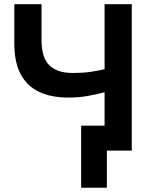

<svg xmlns="http://www.w3.org/2000/svg" viewBox="-20 -720 738 918"><path d="M368 177.5V-119H556V0H491V177.5ZM480 0V-279Q436.5 -267.5 395.2 -260.5Q354 -253.5 307 -253.5Q226 -253.5 168.2 -280.2Q110.5 -307 79.5 -364Q48.5 -421 48.5 -512.5V-700H178.5V-531Q178.5 -443 216.8 -407Q255 -371 328 -371Q374 -371 409.5 -376Q445 -381 480 -389V-700H610V0Z"/></svg>

Font: Geologica Roman Medium
Style: Regular
Weight: 500
Designer: Sindre Bremnes, Frode Helland
Foundry: Monokrom Skriftforlag AS
Version: Version 1.010;gftools[0.9.28]